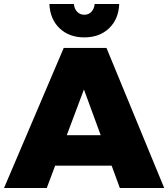

<svg xmlns="http://www.w3.org/2000/svg" viewBox="-28 -941 842 961"><path d="M219.2 -920.9H341.8Q344.2 -896.5 358.4 -881.8Q372.6 -867.2 394 -867.2Q415.5 -867.2 429.4 -881.8Q443.4 -896.5 445.8 -920.9H568.8Q565.4 -844.7 517.8 -799.3Q470.2 -753.9 394 -753.9Q317.9 -753.9 270.3 -799.3Q222.7 -844.7 219.2 -920.9ZM571.8 0 530.8 -111.8H248L206.1 0H-7.8L291 -701.2H504.9L793.9 0ZM306.2 -264.2H476.1L392.1 -493.2Z"/></svg>

Font: Montserrat-Arabic ExtraBold
Style: Regular
Weight: 800
Designer: Mohamed Gaber
Foundry: Kief Type Foundry
Version: Version 5.008;PS 005.008;hotconv 1.0.88;makeotf.lib2.5.64775